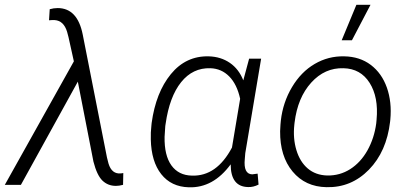

<svg xmlns="http://www.w3.org/2000/svg" viewBox="-50 -774 1707 804"><path d="M191.4 -740.2Q274.4 -740.2 296.4 -629.4L397.9 -114.7L404.3 -89.4Q418 -43.9 456.5 -47.9L466.3 -49.3L465.3 0Q448.7 4.4 435.5 4.4Q401.9 4.4 378.9 -17.8Q356 -40 341.3 -97.2L275.9 -432.1L37.6 0H-29.8L259.3 -517.1L236.8 -618.7L231 -640.6Q216.8 -687.5 178.7 -689.9H167L155.3 -689L158.2 -735.4Q174.8 -740.2 191.4 -740.2Z M1043.5 -528.3 977.1 -132.8 975.1 -108.4Q968.8 -44.9 1006.3 -43.9L1028.8 -46.9L1032.7 -1Q1010.3 10.3 988.8 9.3Q916 7.8 916 -85.9Q842.8 13.7 740.7 10.3Q667 8.3 625.2 -44.7Q583.5 -97.7 581.5 -189.9Q580.6 -219.7 584 -248.5L585 -258.8Q602.5 -386.7 665.5 -463.6Q728.5 -540.5 824.2 -538.1Q875 -536.6 912.6 -510.7Q950.2 -484.9 968.8 -437.5L993.2 -528.3ZM642.1 -246.1 639.2 -201.2Q637.7 -123.5 667.7 -81.5Q697.8 -39.6 753.9 -38.6Q857.4 -35.2 921.4 -156.2L955.6 -360.4Q942.4 -420.9 909.9 -453.9Q877.4 -486.8 831.1 -488.3Q757.3 -490.7 708.5 -429.9Q659.7 -369.1 643.6 -255.9Z M1126 -269Q1134.8 -345.7 1172.9 -409.4Q1210.9 -473.1 1267.8 -506.3Q1324.7 -539.6 1391.1 -538.1Q1456.5 -537.1 1502.7 -502.2Q1548.8 -467.3 1570.1 -407Q1591.3 -346.7 1584.5 -273.4L1583.5 -264.2Q1568.8 -139.2 1494.9 -63.5Q1420.9 12.2 1317.4 9.8Q1228.5 8.3 1175.3 -55.7Q1122.1 -119.6 1123 -224.6L1124.5 -252.4ZM1182.6 -252.4Q1176.3 -194.3 1191.2 -145.3Q1206.1 -96.2 1238.8 -68.4Q1271.5 -40.5 1320.3 -39.1Q1373 -38.1 1416.7 -65.9Q1460.4 -93.8 1488.8 -144.5Q1517.1 -195.3 1525.4 -256.8L1526.9 -272.9Q1535.6 -367.2 1497.8 -427Q1460 -486.8 1388.2 -488.3Q1310.1 -490.7 1253.2 -428Q1196.3 -365.2 1183.6 -261.2ZM1442.4 -753.9H1501.5L1423.8 -605.5H1380.9Z"/></svg>

Font: RobotoInd Light
Style: Italic
Weight: 300
Italic angle: -12°
Designer: Google
Version: Version 2.001151; 2014